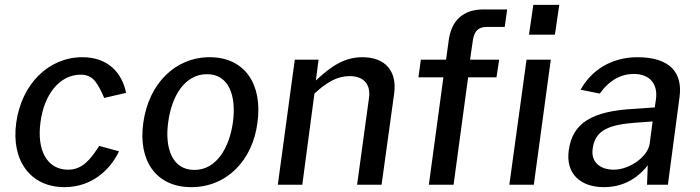

<svg xmlns="http://www.w3.org/2000/svg" viewBox="-20 -762 2886 792"><path d="M320 -526C180 -526 69 -415 47 -256C25 -98 107 10 246 10C352 10 431 -54 471 -138L389 -160C354 -105 320 -62 261 -62C175 -62 131 -141 147 -258C162 -374 227 -454 313 -454C367 -454 384 -415 410 -358L500 -379C484 -459 428 -526 320 -526Z M769 10C915 10 1022 -100 1042 -256C1064 -414 990 -526 845 -526C702 -526 593 -416 571 -255C549 -99 624 10 769 10ZM782 -61C688 -61 659 -155 674 -259C688 -364 741 -456 834 -456C926 -456 955 -364 941 -259C927 -155 874 -61 782 -61Z M1126 0H1227L1277 -376C1328 -423 1371 -448 1422 -448C1481 -448 1510 -414 1502 -357L1453 0H1554L1606 -377C1618 -467 1571 -526 1475 -526C1404 -526 1350 -493 1283 -430L1294 -516H1196Z M2287 -742H2180L2162 -619H2269ZM2039 -516H1919L1929 -585C1934 -630 1949 -651 1990 -651H2062L2072 -723H1973C1890 -723 1842 -677 1831 -596L1820 -516H1716L1706 -443H1809L1749 0H1851L1911 -443H2028ZM2252 -516H2152L2081 0H2182Z M2471 10C2542 10 2604 -19 2652 -80L2649 0H2735L2783 -361C2797 -462 2744 -526 2609 -526C2502 -526 2419 -472 2375 -392L2454 -376C2494 -432 2543 -457 2594 -457C2659 -457 2694 -417 2686 -354L2681 -319L2597 -313C2422 -304 2341 -255 2326 -141C2313 -46 2374 10 2471 10ZM2512 -62C2454 -62 2416 -95 2425 -150C2435 -227 2496 -248 2603 -256L2672 -261L2660 -170C2653 -115 2576 -62 2512 -62Z"/></svg>

Font: United Sans Medium
Style: Italic
Weight: 500
Italic angle: -8°
Designer: Pablo Impallari, Rodrigo Fuenzalida (Modified by Dan O. Williams)
Version: Version 1.000;PS 001.000;hotconv 1.0.88;makeotf.lib2.5.64775